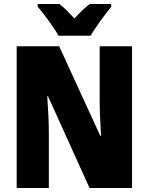

<svg xmlns="http://www.w3.org/2000/svg" viewBox="-20 -947 749 967"><path d="M275 -767H436C460 -808 510 -876 540 -913V-927H433C409 -910 384 -886 355 -854C326 -885 303 -909 279 -927H170V-913C200 -879 254 -805 275 -767ZM645 0V-714H482V-436C482 -391 485 -327 489 -263H485L278 -714H64V0H226V-281C226 -325 223 -393 218 -462H222L431 0Z"/></svg>

Font: Noto Sans Khmer Condensed Black
Style: Regular
Weight: 900
Width: 3
Designer: Danh Hong and the Monotype Design Team
Foundry: Monotype Imaging Inc.
Version: Version 2.004